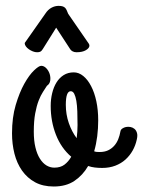

<svg xmlns="http://www.w3.org/2000/svg" viewBox="-20 -624 500 671"><path d="M400.9 -165Q401.9 -170.9 407.5 -174.8Q413.1 -178.7 420.4 -180.2Q427.7 -181.6 435.8 -180.2Q443.8 -178.7 450 -173.6Q456.1 -168.5 458.7 -159.4Q461.4 -150.4 458 -136.2Q453.6 -115.7 443.6 -97.9Q433.6 -80.1 418.5 -66.4Q403.3 -52.7 382.8 -44.9Q362.3 -37.1 336.9 -37.1Q323.2 -37.1 311.3 -38.6Q299.3 -40 288.1 -43.9Q269.5 -11.7 240.2 8.1Q210.9 27.8 168 27.8Q129.9 27.8 102.5 12.9Q75.2 -2 57.1 -27.6Q39.1 -53.2 30.5 -86.9Q22 -120.6 22 -158.2Q22 -213.4 34.9 -257.1Q47.9 -300.8 64.9 -331.3Q82 -361.8 98.9 -377.9Q115.7 -394 124 -394Q133.8 -394 141.8 -385.5Q149.9 -377 153.6 -365.5Q157.2 -354 155.5 -342.3Q153.8 -330.6 144 -324.2Q138.2 -314.9 130.1 -302.7Q122.1 -290.5 115 -272.2Q107.9 -253.9 103 -227.5Q98.1 -201.2 98.1 -164.1Q98.1 -132.3 103.8 -108.9Q109.4 -85.4 119.4 -69.6Q129.4 -53.7 142.3 -45.9Q155.3 -38.1 169.9 -38.1Q191.4 -38.1 205.3 -48.6Q219.2 -59.1 229 -76.2Q193.8 -106.4 175.5 -153.1Q157.2 -199.7 157.2 -253.9Q157.2 -277.3 162.4 -298.6Q167.5 -319.8 177.5 -335.9Q187.5 -352.1 202.6 -361.6Q217.8 -371.1 237.8 -371.1Q255.4 -371.1 271 -358.4Q286.6 -345.7 298.3 -323.2Q310.1 -300.8 316.7 -270Q323.2 -239.3 323.2 -203.1Q323.2 -175.3 319.8 -147.9Q316.4 -120.6 309.1 -95.2Q314.5 -93.3 319.1 -93Q323.7 -92.8 329.1 -92.8Q345.2 -92.8 357.7 -98.6Q370.1 -104.5 378.9 -114.3Q387.7 -124 393.1 -137.2Q398.4 -150.4 400.9 -165ZM210 -257.8Q210 -224.1 220.5 -193.8Q231 -163.6 248 -141.1Q251 -165 251 -187Q251 -212.4 250.2 -234.1Q249.5 -255.9 246.8 -271.5Q244.1 -287.1 239.5 -296.1Q234.9 -305.2 227.1 -305.2Q210 -305.2 210 -257.8ZM284.7 -479.5Q287.6 -475.6 290 -471.9Q292.5 -468.3 292.5 -464.4Q292.5 -456.1 280.3 -448.7Q268.1 -441.4 247.6 -441.4Q239.3 -441.4 233.6 -444.6Q228 -447.8 225.6 -451.7L176.3 -527.3L133.3 -458.5Q129.4 -451.7 125 -446.5Q120.6 -441.4 109.4 -441.4Q102.5 -441.4 95 -444.3Q87.4 -447.3 81.1 -451.7Q74.7 -456.1 70.6 -461.7Q66.4 -467.3 66.4 -472.7Q66.4 -474.6 68.4 -476.6L138.7 -576.7Q147.5 -590.3 159.7 -596.9Q171.9 -603.5 184.6 -603.5Q193.4 -603.5 198.7 -601.8Q204.1 -600.1 207.5 -596.7Q210.9 -593.3 213.1 -588.1Q215.3 -583 218.3 -575.7Z"/></svg>

Font: Grand Hotel
Style: Regular
Weight: 400
Designer: Brian J. Bonislawsky & Jim Lyles for Astigmatic (AOETI)
Foundry: Astigmatic (AOETI)
Version: Version 001.000